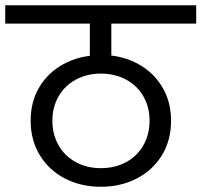

<svg xmlns="http://www.w3.org/2000/svg" viewBox="-47 -760 769 733"><path d="M378 -670V-548Q443 -540 494.5 -507.5Q546 -475 576 -421.5Q606 -368 606 -299Q606 -224 571 -167Q536 -110 475 -78.5Q414 -47 338 -47Q262 -47 201 -78.5Q140 -110 105 -167.5Q70 -225 70 -299Q70 -368 99.5 -421Q129 -474 180.5 -506.5Q232 -539 296 -547V-670H-27V-740H702V-670ZM524 -299Q524 -351 500.5 -392Q477 -433 434.5 -456Q392 -479 338 -479Q285 -479 242.5 -456Q200 -433 176.5 -392Q153 -351 153 -299Q153 -247 176.5 -205.5Q200 -164 242.5 -141Q285 -118 338 -118Q392 -118 434.5 -141Q477 -164 500.5 -205.5Q524 -247 524 -299Z"/></svg>

Font: DVN-Poppins
Style: Regular
Weight: 400
Designer: Ninad Kale (Devanagari), Jonny Pinhorn (Latin)
Foundry: Indian Type Foundry
Version: 4.004